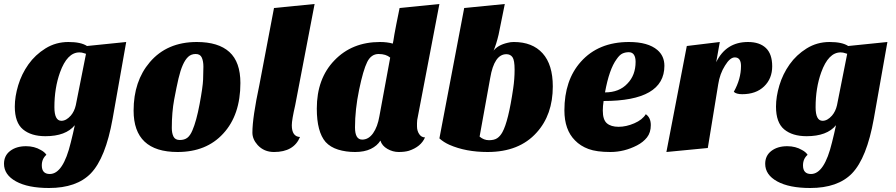

<svg xmlns="http://www.w3.org/2000/svg" viewBox="-54 -740 4479 960"><path d="M381 -510 577 -530 509 -146Q474 50 400 127Q329 200 191 200Q86 200 26 167Q-34 134 -34 79Q-34 38 -3 14.5Q28 -9 76 -9Q118 -9 150 10Q169 20 178 34Q155 54 155 87Q155 130 195 130Q262 130 300 -28Q311 -71 320 -114Q275 -59 173 -59Q102 -59 61 -93Q20 -127 20 -207Q20 -257 37 -313.5Q54 -370 88 -418Q122 -466 173.5 -498Q225 -530 288 -530Q351 -530 381 -510ZM218 -204Q218 -136 253 -136Q277 -136 300 -162Q318 -183 325 -214L376 -471Q371 -472 366 -474Q356 -478 343 -478Q282 -478 246 -378Q218 -300 218 -204Z M834 20Q614 20 614 -187Q614 -334 695 -429Q781 -530 930 -530Q1038 -530 1093 -480Q1148 -430 1148 -325Q1148 -165 1062 -72Q978 20 834 20ZM805 -100Q805 -74 813.5 -57Q822 -40 845 -40Q868 -40 882.5 -51Q897 -62 908 -88Q928 -134 944 -219.5Q960 -305 961.5 -342Q963 -379 963 -406.5Q963 -434 955 -452Q947 -470 924.5 -470Q902 -470 887 -456Q872 -442 860 -415Q848 -388 838.5 -347.5Q829 -307 817 -243Q805 -179 805 -100Z M1446 -55Q1415 20 1316 20Q1266 20 1234 -15Q1208 -44 1208 -77Q1208 -152 1243 -316L1316 -700L1519 -720L1422 -214Q1405 -140 1405 -114Q1405 -57 1446 -55Z M1846 -530Q1882 -530 1910 -522Q1911 -526 1913 -537L1918 -568Q1922 -588 1928 -621L1944 -700L2143 -720L2032 -140Q2031 -134 2031 -124V-108Q2031 -86 2042 -69.5Q2053 -53 2071 -53Q2051 -6 1990 14Q1969 20 1939.5 20Q1910 20 1883 4.5Q1856 -11 1848 -37Q1832 -11 1800 4.5Q1768 20 1721.5 20Q1675 20 1636.5 8Q1598 -4 1574 -30Q1530 -81 1530 -197Q1530 -347 1618 -438Q1706 -530 1846 -530ZM1721 -103Q1721 -42 1757 -42Q1789 -42 1811.5 -74Q1834 -106 1843 -159L1897 -452Q1876 -470 1839 -470Q1802 -470 1782 -430Q1762 -390 1741.5 -291Q1721 -192 1721 -103Z M2143 -48 2267 -700 2470 -720 2439 -567Q2428 -520 2414 -487Q2436 -515 2484 -526Q2498 -530 2515 -530Q2608 -530 2659 -473.5Q2710 -417 2710 -308Q2710 -166 2629 -77Q2542 20 2384 20Q2275 20 2193 -16Q2164 -29 2143 -48ZM2344 -57Q2365 -39 2391 -39Q2417 -39 2432 -49Q2447 -59 2458 -79Q2488 -133 2512 -298Q2519 -345 2519 -392Q2519 -439 2508.5 -454Q2498 -469 2478 -469Q2417 -469 2397 -350Z M3175 -169Q3200 -152 3200 -114.5Q3200 -77 3181 -53Q3162 -29 3131 -13Q3067 20 2998 20Q2929 20 2888.5 5Q2848 -10 2821 -38Q2768 -91 2768 -188Q2768 -339 2850 -431Q2938 -530 3091 -530Q3186 -530 3233 -490Q3268 -460 3268 -411Q3268 -235 2964 -235Q2960 -209 2960 -187Q2960 -141 2980.5 -123.5Q3001 -106 3039 -106Q3077 -106 3117.5 -123.5Q3158 -141 3175 -169ZM2971 -278Q3042 -278 3083 -322Q3124 -364 3124 -431Q3124 -454 3115.5 -466.5Q3107 -479 3090 -479Q3073 -479 3058.5 -472.5Q3044 -466 3029 -444Q2992 -394 2971 -278Z M3615 -281Q3651 -345 3651 -410Q3651 -453 3620 -453Q3596 -453 3571 -412Q3545 -371 3537 -318L3485 0L3278 20L3380 -510L3545 -530L3527 -429Q3576 -530 3686 -530Q3744 -530 3775.5 -500Q3807 -470 3807 -408.5Q3807 -347 3766.5 -308Q3726 -269 3657 -269Q3627 -269 3615 -281Z M4187 -510 4383 -530 4315 -146Q4280 50 4206 127Q4135 200 3997 200Q3892 200 3832 167Q3772 134 3772 79Q3772 38 3803 14.5Q3834 -9 3882 -9Q3924 -9 3956 10Q3975 20 3984 34Q3961 54 3961 87Q3961 130 4001 130Q4068 130 4106 -28Q4117 -71 4126 -114Q4081 -59 3979 -59Q3908 -59 3867 -93Q3826 -127 3826 -207Q3826 -257 3843 -313.5Q3860 -370 3894 -418Q3928 -466 3979.5 -498Q4031 -530 4094 -530Q4157 -530 4187 -510ZM4024 -204Q4024 -136 4059 -136Q4083 -136 4106 -162Q4124 -183 4131 -214L4182 -471Q4177 -472 4172 -474Q4162 -478 4149 -478Q4088 -478 4052 -378Q4024 -300 4024 -204Z"/></svg>

Font: Sansita One
Style: Regular
Weight: 400
Designer: Pablo Cosgaya
Foundry: Omnibus-Type
Version: Version 1.001